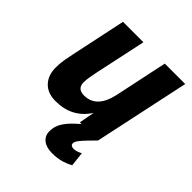

<svg xmlns="http://www.w3.org/2000/svg" viewBox="-208 -667 1017 1017"><g transform="rotate(45 300.0 -159.0)"><path d="M168 12Q109 12 76 -22.5Q43 -57 43 -115Q43 -146 48 -175Q53 -204 59 -231L124 -538H277L215 -248Q211 -227 207 -205.5Q203 -184 203 -164Q203 -116 254 -116Q347 -116 374 -240L437 -538H590L475 0H339L355 -87Q292 12 168 12ZM350 220Q307 220 282.5 200.5Q258 181 258 147Q258 112 275 83.5Q292 55 324 25L375 -21L475 0L433 43Q413 64 402 78.5Q391 93 391 105Q391 114 397.5 118.5Q404 123 414 123Q426 123 439.5 118.5Q453 114 462 108L471 189Q454 200 423 210Q392 220 350 220Z"/></g></svg>

Font: Geist Mono ExtraBold
Style: Italic
Weight: 800
Italic angle: -12°
Monospace: yes
Designer: Basement.studio, Andrés Briganti, Mateo Zaragoza
Foundry: Basement.studio, Vercel, Andrés Briganti, Guido Ferreyra, Mateo Zaragoza
Version: Version 1.500; ttfautohint (v1.8.4.7-5d5b)